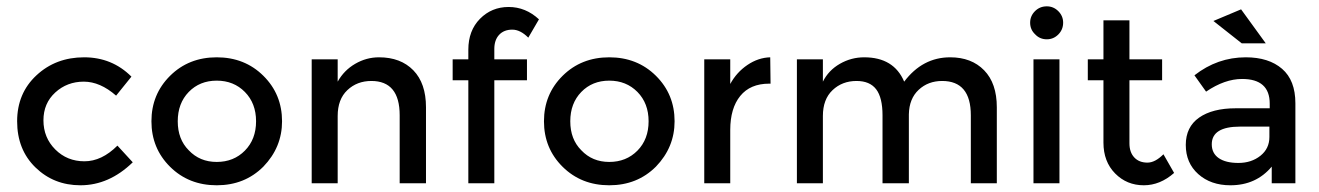

<svg xmlns="http://www.w3.org/2000/svg" viewBox="-20 -567 4082 594"><path d="M33 -191.8Q33 -278.4 92.8 -334Q152.6 -389.7 240.2 -389.7Q326.8 -389.7 386.6 -329.9L339.2 -271.1Q289.7 -314.4 239.2 -314.4Q187.6 -314.4 151 -280.9Q114.4 -247.4 114.4 -194.8Q114.4 -141.2 151 -104.6Q187.6 -68 241.2 -68Q294.8 -68 343.3 -116.5L390.7 -64.9Q317.5 6.2 228.9 6.2Q146.4 6.2 89.7 -49Q33 -104.1 33 -191.8Z M650.5 -66Q703.1 -66 737.6 -101Q772.2 -136.1 772.2 -191.8Q772.2 -247.4 737.6 -282.5Q703.1 -317.5 650.5 -317.5Q597.9 -317.5 563.9 -282.5Q529.9 -247.4 529.9 -191.8Q529.9 -136.1 563.9 -102.1Q597.9 -66 650.5 -66ZM650.5 6.2Q563.9 6.2 506.2 -51Q448.5 -108.2 448.5 -191.8Q448.5 -275.3 506.2 -332.5Q563.9 -389.7 650.5 -389.7Q737.1 -389.7 794.8 -332.5Q852.6 -275.3 852.6 -191.8Q852.6 -111.3 794.8 -51.5Q737.1 6.2 650.5 6.2Z M1024.7 0H944.3V-383.5H1024.7V-314.4Q1044.3 -349.5 1078.9 -369.6Q1113.4 -389.7 1152.6 -389.7Q1219.6 -389.7 1258.8 -349.5Q1297.9 -309.3 1297.9 -235.1V0H1216.5V-210.3Q1216.5 -316.5 1128.9 -316.5Q1084.5 -316.5 1054.6 -288.1Q1024.7 -259.8 1024.7 -208.2Z M1509.3 -383.5H1610.3V-318.6H1509.3V0H1428.9V-318.6H1380.4V-383.5H1428.9V-413.4Q1428.9 -472.2 1464.9 -508.8Q1501 -545.4 1553.6 -545.4Q1606.2 -545.4 1647.4 -507.2L1614.4 -450.5Q1589.7 -475.3 1564.9 -475.3Q1539.2 -475.3 1524.2 -459.3Q1509.3 -443.3 1509.3 -415.5Z M1864.9 -66Q1917.5 -66 1952.1 -101Q1986.6 -136.1 1986.6 -191.8Q1986.6 -247.4 1952.1 -282.5Q1917.5 -317.5 1864.9 -317.5Q1812.4 -317.5 1778.4 -282.5Q1744.3 -247.4 1744.3 -191.8Q1744.3 -136.1 1778.4 -102.1Q1812.4 -66 1864.9 -66ZM1864.9 6.2Q1778.4 6.2 1720.6 -51Q1662.9 -108.2 1662.9 -191.8Q1662.9 -275.3 1720.6 -332.5Q1778.4 -389.7 1864.9 -389.7Q1951.5 -389.7 2009.3 -332.5Q2067 -275.3 2067 -191.8Q2067 -111.3 2009.3 -51.5Q1951.5 6.2 1864.9 6.2Z M2239.2 -164.9V0H2158.8V-383.5H2239.2V-307.2Q2258.8 -343.3 2292.3 -366Q2325.8 -388.7 2362.9 -389.7L2363.9 -308.2H2359.8Q2301 -308.2 2270.1 -270.1Q2239.2 -232 2239.2 -164.9Z M2525.8 0H2445.4V-383.5H2525.8V-314.4Q2543.3 -349.5 2578.4 -369.6Q2613.4 -389.7 2653.6 -389.7Q2745.4 -389.7 2777.3 -314.4Q2834 -389.7 2919.6 -389.7Q2985.6 -389.7 3024.7 -349.5Q3063.9 -309.3 3063.9 -235.1V0H2983.5V-210.3Q2983.5 -316.5 2894.8 -316.5Q2851.5 -316.5 2822.2 -289.2Q2792.8 -261.9 2791.8 -213.4V0H2710.3V-210.3Q2710.3 -264.9 2690.7 -290.7Q2671.1 -316.5 2629.9 -316.5Q2585.6 -316.5 2555.7 -288.1Q2525.8 -259.8 2525.8 -208.2Z M3257.7 0H3177.3V-383.5H3257.7ZM3167 -496.9Q3167 -517.5 3182 -532.5Q3196.9 -547.4 3218.6 -547.4Q3239.2 -547.4 3254.1 -532.5Q3269.1 -517.5 3269.1 -496.9Q3269.1 -475.3 3254.1 -460.3Q3239.2 -445.4 3218.6 -445.4Q3196.9 -445.4 3182.5 -460.8Q3167 -475.3 3167 -496.9Z M3474.2 -318.6V-123.7Q3474.2 -95.9 3489.2 -79.9Q3504.1 -63.9 3529.9 -63.9Q3553.6 -63.9 3579.4 -89.7L3612.4 -32Q3569.1 6.2 3518.6 6.2Q3466 6.2 3429.9 -30.4Q3393.8 -67 3393.8 -125.8V-318.6H3345.4V-383.5H3393.8V-504.1H3474.2V-383.5H3575.3V-318.6Z M3987.6 0H3914.4V-51.5Q3866 6.2 3786.6 6.2Q3725.8 6.2 3687.1 -28.4Q3648.5 -62.9 3648.5 -118.6Q3648.5 -174.2 3689.7 -203.1Q3730.9 -232 3803.1 -232H3908.2V-246.4Q3908.2 -322.7 3822.7 -322.7Q3769.1 -322.7 3711.3 -283.5L3675.3 -334Q3746.4 -389.7 3834 -389.7Q3905.2 -389.7 3946.4 -354.1Q3987.6 -318.6 3987.6 -247.4ZM3907.2 -175.3H3816.5Q3728.9 -175.3 3728.9 -120.6Q3728.9 -92.8 3750.5 -77.8Q3772.2 -62.9 3811.3 -62.9Q3851.5 -62.9 3879.4 -85.1Q3907.2 -107.2 3907.2 -143.3ZM3895.9 -433H3821.6L3734 -502.1L3819.6 -538.1Z"/></svg>

Font: NATS
Style: Regular
Weight: 400
Designer: Purushoth Kumar Guthula
Foundry: Silicon Andhra, USA.
Version: Version 1.0.4; ttfautohint (v1.2.25-373a) -l 7 -r 28 -G 50 -